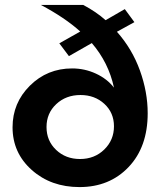

<svg xmlns="http://www.w3.org/2000/svg" viewBox="-20 -750 653 780"><path d="M455 -621Q517 -551 548.5 -463.5Q580 -376 580 -290Q580 -153 502.5 -71.5Q425 10 303 10Q187 10 109 -59.5Q31 -129 31 -233Q31 -332 101.5 -402Q172 -472 273 -472Q324 -472 369.5 -451Q415 -430 443 -394Q421 -496 353 -575L260 -522L221 -574L306 -622Q244 -678 146 -730H318Q371 -702 409 -668L487 -713L526 -660ZM305 -104Q364 -104 403.5 -142.5Q443 -181 443 -237Q443 -292 404 -328Q365 -364 307 -364Q248 -364 208.5 -327Q169 -290 169 -234Q169 -178 208 -141Q247 -104 305 -104Z"/></svg>

Font: Raleway-v4020
Style: Bold
Weight: 700
Designer: Matt McInerney, Pablo Impallari, Rodrigo Fuenzalida
Foundry: Matt McInerney, Pablo Impallari, Rodrigo Fuenzalida
Version: Version 4.020;PS 004.020;hotconv 1.0.88;makeotf.lib2.5.64775